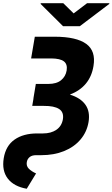

<svg xmlns="http://www.w3.org/2000/svg" viewBox="-36 -956 700 1195"><path d="M180.7 -727.5H305.2Q439.9 -727.1 500.7 -682.9Q561.5 -638.7 545.9 -545.4Q524.9 -415.5 398.9 -367.2Q465.8 -346.7 495.8 -304Q525.9 -261.2 515.1 -196.3Q504.4 -133.8 464.8 -87.4Q425.3 -41 362.8 -15.6Q300.3 9.8 220.7 9.8H189Q163.1 9.8 148.7 21.5Q134.3 33.2 130.9 52.2Q126.5 77.1 143.3 94Q160.2 110.8 188.5 123.5L130.4 218.8Q50.3 204.6 12.5 155.5Q-25.4 106.4 -12.7 28.3Q0 -48.8 54.7 -87.2Q109.4 -125.5 195.3 -125.5H231.4Q281.7 -125.5 314.9 -148.2Q348.1 -170.9 355.5 -213.9Q362.3 -258.3 331.5 -277.8Q300.8 -297.4 237.3 -296.9H164.6L172.4 -342.8H171.9L187 -433.6H264.6Q315.9 -433.6 344.2 -456.8Q372.6 -480 378.9 -517.6Q384.8 -556.2 361.8 -574Q338.9 -591.8 283.2 -592.3H157.7ZM357.9 -936 422.4 -872.6 505.9 -936H644.5L644 -931.6L460.9 -793H356.4L216.8 -931.6L217.8 -936Z"/></svg>

Font: Inter Display ExtraBold
Style: Italic
Weight: 800
Italic angle: -9.39999°
Designer: Rasmus Andersson
Foundry: rsms
Version: Version 4.000;git-a52131595